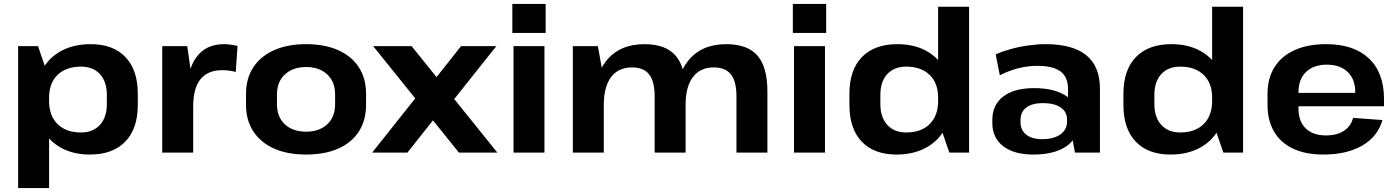

<svg xmlns="http://www.w3.org/2000/svg" viewBox="-20 -774 7092 974"><path d="M436 10Q354 10 293 -22.5Q232 -55 198 -114.5Q164 -174 164 -255V-289Q164 -369 198.5 -427.5Q233 -486 295 -518Q357 -550 440 -550Q554 -550 616.5 -484.5Q679 -419 679 -298V-242Q679 -121 615.5 -55.5Q552 10 436 10ZM72 -540H173L229 -375V180H72ZM391 -102Q452 -102 487 -140.5Q522 -179 522 -246V-292Q522 -360 487 -398Q452 -436 391 -436Q316 -436 272.5 -394.5Q229 -353 229 -279V-262Q229 -187 272 -144.5Q315 -102 391 -102Z M803 -540H930L960 -327V0H803ZM925 -273Q925 -410 973.5 -480Q1022 -550 1116 -550Q1133 -550 1150.5 -547.5Q1168 -545 1185 -541L1176 -409Q1143 -418 1107 -418Q1034 -418 997 -372Q960 -326 960 -233Z M1533 10Q1438 10 1370 -20.5Q1302 -51 1265 -107.5Q1228 -164 1228 -242V-298Q1228 -376 1265 -432.5Q1302 -489 1370.5 -519.5Q1439 -550 1533 -550Q1627 -550 1695.5 -519.5Q1764 -489 1800.5 -432.5Q1837 -376 1837 -298V-242Q1837 -164 1800.5 -107Q1764 -50 1695.5 -20Q1627 10 1533 10ZM1533 -106Q1600 -106 1640 -143.5Q1680 -181 1680 -245V-295Q1680 -359 1640 -396.5Q1600 -434 1533 -434Q1466 -434 1425.5 -396.5Q1385 -359 1385 -295V-245Q1385 -181 1425 -143.5Q1465 -106 1533 -106Z M1873 -540H2068L2503 0H2308ZM2116 -312 2260 -269 2047 0H1868ZM2108 -274 2319 -540H2498L2252 -231Z M2742 -540V0H2585V-540ZM2748 -754V-607H2579V-754Z M3716 -285Q3716 -361 3688 -396.5Q3660 -432 3601 -432Q3532 -432 3495 -383Q3458 -334 3458 -241L3404 -162V-228Q3404 -383 3471.5 -466.5Q3539 -550 3664 -550Q3772 -550 3822.5 -492Q3873 -434 3873 -310V0H3716ZM2886 -540H3013L3043 -373V0H2886ZM3301 -285Q3301 -361 3273 -396.5Q3245 -432 3186 -432Q3117 -432 3080 -383Q3043 -334 3043 -241L2989 -162V-228Q2989 -383 3056.5 -466.5Q3124 -550 3249 -550Q3357 -550 3407.5 -491.5Q3458 -433 3458 -310V0H3301Z M4165 -540V0H4008V-540ZM4171 -754V-607H4002V-754Z M4528 10Q4414 10 4351.5 -55.5Q4289 -121 4289 -242V-298Q4289 -419 4352.5 -484.5Q4416 -550 4532 -550Q4614 -550 4675 -518Q4736 -486 4770 -427.5Q4804 -369 4804 -289V-255Q4804 -174 4770 -114.5Q4736 -55 4673.5 -22.5Q4611 10 4528 10ZM4577 -102Q4653 -102 4696 -144.5Q4739 -187 4739 -262V-279Q4739 -353 4695.5 -394.5Q4652 -436 4577 -436Q4516 -436 4481 -398Q4446 -360 4446 -292V-246Q4446 -179 4481 -140.5Q4516 -102 4577 -102ZM4739 -165V-740H4896V0H4796Z M5398 -193V-323Q5398 -383 5360 -411.5Q5322 -440 5242 -440Q5194 -440 5145 -427.5Q5096 -415 5052 -392L5031 -498Q5064 -513 5107 -525Q5150 -537 5196.5 -543.5Q5243 -550 5284 -550Q5422 -550 5491 -493.5Q5560 -437 5560 -323V0H5433ZM5222 10Q5124 10 5069 -32.5Q5014 -75 5014 -150V-166Q5014 -242 5069.5 -284.5Q5125 -327 5226 -327Q5331 -327 5391.5 -285.5Q5452 -244 5452 -169V-152Q5452 -76 5391 -33Q5330 10 5222 10ZM5266 -68Q5325 -68 5359 -92Q5393 -116 5393 -157V-168Q5393 -207 5360.5 -229Q5328 -251 5270 -251Q5217 -251 5187 -229Q5157 -207 5157 -165V-154Q5157 -114 5186 -91Q5215 -68 5266 -68Z M5918 10Q5804 10 5741.5 -55.5Q5679 -121 5679 -242V-298Q5679 -419 5742.5 -484.5Q5806 -550 5922 -550Q6004 -550 6065 -518Q6126 -486 6160 -427.5Q6194 -369 6194 -289V-255Q6194 -174 6160 -114.5Q6126 -55 6063.5 -22.5Q6001 10 5918 10ZM5967 -102Q6043 -102 6086 -144.5Q6129 -187 6129 -262V-279Q6129 -353 6085.5 -394.5Q6042 -436 5967 -436Q5906 -436 5871 -398Q5836 -360 5836 -292V-246Q5836 -179 5871 -140.5Q5906 -102 5967 -102ZM6129 -165V-740H6286V0H6186Z M6693 10Q6604 10 6540.5 -19.5Q6477 -49 6443.5 -106Q6410 -163 6410 -242V-298Q6410 -377 6445.5 -433.5Q6481 -490 6548 -520Q6615 -550 6707 -550Q6848 -550 6924.5 -477.5Q7001 -405 7001 -271V-235H6538V-303H6877L6855 -278V-308Q6855 -372 6816.5 -409Q6778 -446 6711 -446Q6644 -446 6605.5 -409Q6567 -372 6567 -306V-224Q6567 -158 6604 -122.5Q6641 -87 6706 -87Q6763 -87 6798.5 -111Q6834 -135 6844 -176L6993 -165Q6969 -81 6890.5 -35.5Q6812 10 6693 10Z"/></svg>

Font: Pathway Extreme 72pt
Style: Bold
Weight: 700
Designer: Eduardo Rodriguez Tunni
Foundry: Eduardo Rodriguez Tunni
Version: Version 1.001;gftools[0.9.26]